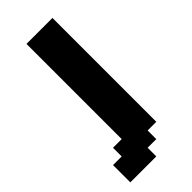

<svg xmlns="http://www.w3.org/2000/svg" viewBox="-179 -401 581 581"><g transform="rotate(-45 111.0 -110.5)"><path d="M37 37H74.1V-370.4H185.2V74.1H148.1V111.1H111.1V148.1H0V74.1H37Z"/></g></svg>

Font: Jersey 15
Style: Regular
Weight: 400
Designer: Sarah Cadigan-Fried
Version: Version 1.001; ttfautohint (v1.8.4.7-5d5b)